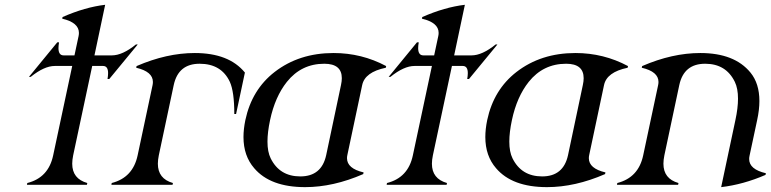

<svg xmlns="http://www.w3.org/2000/svg" viewBox="-20 -767 3199 797"><path d="M91.8 0 93.3 -7.3Q181.2 -29.3 200.7 -122.1L279.8 -493.2H207.5Q163.6 -493.2 107.4 -447.8H100.1L217.8 -591.3H225.1Q222.7 -577.6 222.7 -567.4Q222.7 -537.1 244.1 -537.1H289.1L306.2 -617.2Q307.6 -624 307.6 -630.4Q307.6 -673.3 238.3 -689.5L239.7 -696.3Q333 -737.3 416.5 -747.1L372.1 -537.1H444.3Q488.3 -537.1 544.4 -582.5H551.8L433.6 -439H426.3Q428.7 -452.6 428.7 -463.4Q428.7 -493.2 407.7 -493.2H362.8L283.7 -122.1Q279.8 -103 279.8 -87.4Q279.8 -24.9 342.3 -7.3L340.8 0Z M442.4 0 443.8 -7.3Q531.7 -29.8 551.3 -122.1L613.3 -413.6Q614.7 -420.4 614.7 -426.8Q614.7 -469.7 545.4 -485.8L546.9 -492.7Q671.9 -546.9 788.6 -546.9Q930.2 -546.9 996.6 -465.8L960 -293.9H952.6Q952.6 -386.2 934.1 -427.2Q898.9 -502.4 808.6 -502.4Q720.2 -502.4 701.2 -414.1L639.2 -122.1Q635.3 -103 635.3 -87.4Q635.3 -24.9 697.8 -7.3L696.3 0Z M1226.6 -34.7Q1314.9 -34.7 1334 -123L1395.5 -414.1Q1398.9 -429.7 1398.9 -442.4Q1398.9 -502.4 1326.2 -502.4Q1231 -502.4 1170.9 -427.2Q1121.6 -365.2 1101.1 -268.6Q1090.3 -217.8 1090.3 -179.2Q1090.3 -136.7 1103.5 -109.9Q1140.6 -34.7 1226.6 -34.7ZM1246.6 9.8Q1102.1 9.8 1035.2 -68.8Q990.7 -120.1 990.7 -198.2Q990.7 -231 998.5 -268.6Q1025.4 -395 1120.1 -468.3Q1221.7 -546.9 1364.7 -546.9Q1481.4 -546.9 1583 -492.7L1581.5 -485.8Q1494.6 -467.8 1483.4 -413.6L1421.9 -123.5Q1420.4 -116.7 1420.4 -110.4Q1420.4 -67.4 1489.3 -51.3L1487.8 -44.4Q1363.3 9.8 1246.6 9.8Z M1585 0 1586.4 -7.3Q1674.3 -29.3 1693.8 -122.1L1772.9 -493.2H1700.7Q1656.7 -493.2 1600.6 -447.8H1593.3L1710.9 -591.3H1718.3Q1715.8 -577.6 1715.8 -567.4Q1715.8 -537.1 1737.3 -537.1H1782.2L1799.3 -617.2Q1800.8 -624 1800.8 -630.4Q1800.8 -673.3 1731.4 -689.5L1732.9 -696.3Q1826.2 -737.3 1909.7 -747.1L1865.2 -537.1H1937.5Q1981.4 -537.1 2037.6 -582.5H2044.9L1926.8 -439H1919.4Q1921.9 -452.6 1921.9 -463.4Q1921.9 -493.2 1900.9 -493.2H1856L1776.9 -122.1Q1772.9 -103 1772.9 -87.4Q1772.9 -24.9 1835.4 -7.3L1834 0Z M2230.5 -34.7Q2318.8 -34.7 2337.9 -123L2399.4 -414.1Q2402.8 -429.7 2402.8 -442.4Q2402.8 -502.4 2330.1 -502.4Q2234.9 -502.4 2174.8 -427.2Q2125.5 -365.2 2105 -268.6Q2094.2 -217.8 2094.2 -179.2Q2094.2 -136.7 2107.4 -109.9Q2144.5 -34.7 2230.5 -34.7ZM2250.5 9.8Q2106 9.8 2039.1 -68.8Q1994.6 -120.1 1994.6 -198.2Q1994.6 -231 2002.4 -268.6Q2029.3 -395 2124 -468.3Q2225.6 -546.9 2368.7 -546.9Q2485.4 -546.9 2586.9 -492.7L2585.4 -485.8Q2498.5 -467.8 2487.3 -413.6L2425.8 -123.5Q2424.3 -116.7 2424.3 -110.4Q2424.3 -67.4 2493.2 -51.3L2491.7 -44.4Q2367.2 9.8 2250.5 9.8Z M2541 0 2542.5 -7.3Q2630.4 -29.8 2649.9 -122.1L2711.9 -413.6Q2713.4 -420.4 2713.4 -426.8Q2713.4 -469.7 2644 -485.8L2645.5 -492.7Q2770.5 -546.9 2887.2 -546.9Q3028.8 -546.9 3095.2 -465.8Q3132.3 -420.4 3132.3 -347.7Q3132.3 -311.5 3123 -268.6L3091.3 -120.1Q3089.8 -113.3 3089.8 -106.9Q3089.8 -64 3159.2 -47.9L3157.7 -41Q3065.4 -1 2973.6 9.8L3032.7 -268.6Q3043.5 -318.8 3043.5 -357.4Q3043.5 -399.9 3030.3 -427.2Q2993.7 -502.4 2907.2 -502.4Q2818.8 -502.4 2799.8 -414.1L2737.8 -122.1Q2733.9 -103 2733.9 -87.4Q2733.9 -24.9 2796.4 -7.3L2794.9 0Z"/></svg>

Font: Modern Antiqua
Style: Book Oblique
Weight: 400
Italic angle: -12°
Designer: Wojciech Kalinowski "wmk69" (wmk69@o2.pl)
Foundry: Wojciech Kalinowski "wmk69" (wmk69@o2.pl)
Version: Version 3.1.0; 2021-05-28